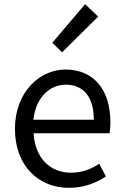

<svg xmlns="http://www.w3.org/2000/svg" viewBox="-20 -892 594 925"><path d="M312 13C385 13 443 -11 490 -42L458 -103C417 -76 375 -60 322 -60C219 -60 148 -134 142 -250H508C510 -264 512 -282 512 -302C512 -457 434 -557 295 -557C171 -557 52 -448 52 -271C52 -92 167 13 312 13ZM141 -315C152 -423 220 -484 297 -484C382 -484 432 -425 432 -315ZM279 -640 453 -812 390 -872 232 -686Z"/></svg>

Font: ChiuKong Gothic CL
Style: Regular
Weight: 400
Designer: Ryoko NISHIZUKA 西塚涼子 (kana, bopomofo & ideographs); Paul D. Hunt (Latin, Greek & Cyrillic); Sandoll Communications 산돌커뮤니
Foundry: Adobe
Version: Version 1.300